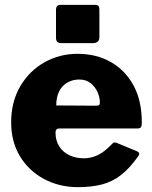

<svg xmlns="http://www.w3.org/2000/svg" viewBox="-20 -762 628 792"><path d="M209 -216Q209 -182 224.5 -158Q240 -134 266.5 -121.5Q293 -109 326 -109Q356 -109 384 -122.5Q412 -136 444 -170Q448 -174 451 -174.5Q454 -175 463 -172L545 -138Q561 -131 549 -116Q514 -67 478.5 -39.5Q443 -12 400 -1Q357 10 302 10Q224 10 161 -24Q98 -58 62 -118Q26 -178 26 -257Q26 -342 63.5 -406Q101 -470 163.5 -505Q226 -540 299 -540Q377 -540 436.5 -506.5Q496 -473 530.5 -410Q565 -347 565 -257Q565 -245 562.5 -239Q560 -233 548 -232H223Q217 -232 213 -228Q209 -224 209 -216ZM375 -326Q385 -326 388.5 -328.5Q392 -331 392 -340Q392 -359 383 -380.5Q374 -402 355 -418Q336 -434 307 -434Q280 -434 258 -421.5Q236 -409 224 -385Q212 -361 212 -327ZM390 -723V-610Q390 -596 383 -590Q376 -584 360 -584H235Q221 -584 216 -589.5Q211 -595 211 -607V-721Q211 -742 229 -742H374Q390 -742 390 -723Z"/></svg>

Font: Libre Franklin Thin ExtraBold
Style: Regular
Weight: 800
Version: Version 3.000